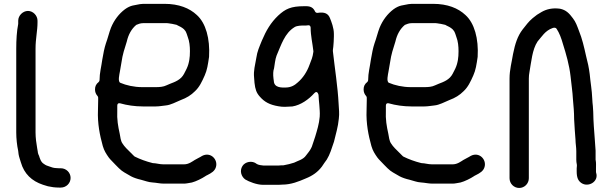

<svg xmlns="http://www.w3.org/2000/svg" viewBox="-20 -758 3111 975"><path d="M72.5 -653V-638C72.5 -637.4 72.4 -636.3 72.3 -635.5C65.1 -599.6 62.5 -554.8 62.5 -511V-85C62.5 -54.7 66.4 -18.8 72.2 7.3C72.3 7.6 72.4 8.1 72.4 8.5L74.4 25.3C76.5 38.8 82.4 53.8 86 66.6C102.6 124.7 141.2 161.2 197.8 180.1L223.3 187.9C240.1 191.8 259.4 194.5 280 194.5H289C316.3 194.5 338.5 172.5 338.5 145.5C338.5 118.5 316.3 96.5 289 96.5H280C275.3 96.5 271.4 96.2 264.3 95.5C259.8 95.4 253.3 94.6 247.3 92.9L229.3 86.9C220.1 84.3 211.2 80.7 203.2 74.5C187.1 65.5 182.1 44.9 178.3 33.3C177.1 30.5 172.1 22.3 171.5 10.2L168.7 -5.8C164.5 -29 160.5 -59.3 160.5 -85V-511C160.5 -562 170.5 -601.6 170.5 -644V-653C170.5 -679.2 147.8 -702.5 122 -702.5C96.1 -702.5 72.5 -678.9 72.5 -653Z M758 70.5C757.2 70.5 755.9 70.4 755 70.1C722.3 62 690.9 50.4 664.4 37.2C663.4 36.7 662.1 35.8 661.2 34.8L620.2 -6.2C611.7 -14.6 607.7 -21.5 601.8 -29.7C592.9 -42.2 591.1 -62 587.8 -79.5C579.6 -116.9 573.3 -150.1 575.5 -197.3V-221C575.5 -238.1 590.2 -233.4 591.4 -233C624.3 -223.6 664.7 -217.5 705 -217.5H771C789.4 -217.5 805.1 -221 820.9 -222.4C848 -224.9 871.5 -239.3 897.5 -249.7C927.8 -261 949.8 -274.4 970.3 -295C992.8 -316 1005.4 -343.1 1019.6 -375.1C1031.8 -402 1036 -430.6 1041.6 -469.3C1047.1 -561.9 1025.2 -640.7 979.5 -681.8C942.3 -716.7 888.3 -738.5 815 -738.5H708C696.7 -738.5 685.6 -736.2 673.5 -733.7L653.6 -729.8C641.3 -727 627.8 -720.6 614.4 -710.9C584.2 -688.3 559.3 -655.7 543.6 -617.3C535.1 -596.2 527.1 -562.6 517.8 -537.8C510 -514.3 504.4 -485.1 499.4 -455.2C494.6 -419 485.5 -387.6 485.5 -351C485.5 -347.9 483.8 -343.6 480.7 -341.2C468.1 -331.3 462.5 -319.8 462.5 -304C462.5 -290.9 466.6 -280.2 475.3 -270.3C477.3 -268.1 478.5 -265.1 478.5 -262V-248.8C477.8 -230.2 477.5 -214.6 477.5 -198.7C474.6 -130 487 -70.6 502 -16.4C509.2 8.3 519.4 23.4 532.2 41.7C540.8 53.5 554 64.8 567.1 79.4L583.8 96.2C603.8 116.1 617.5 120.1 645.3 137.2C658.8 144.4 677 150.5 695.9 154.8C718.1 160.4 732.3 167.2 753.8 168.5C775 169.8 791.9 174.5 812 174.5H915C926.2 174.5 940.6 170.8 954.6 168.7C975.3 163.4 1006 148 1022.4 137C1025.8 134.7 1027.6 133.3 1032.1 131.5C1054.1 120.4 1070.4 110.8 1076.5 90.4C1088.1 51.9 1049.1 11.2 1006.4 33.7C994.1 41.8 979.7 47.6 968.6 54.6C958 61 938.9 76.5 915 76.5H809C789.9 76.5 772.2 70.5 758 70.5ZM708 -640.5H828C834.9 -640.5 842.8 -638.2 846 -638C857.6 -637 867.2 -633.3 874.6 -632.4C876.8 -632.1 879.3 -631.1 881.4 -629.3L897.6 -621.2C903.4 -618.3 908.8 -614 914.1 -609.5C915.6 -608.2 917.7 -604.9 918.8 -603.8C926.7 -596 931.2 -575.4 933.6 -569.8C941.8 -549.1 944.5 -523.2 944.5 -498C944.5 -482.7 943.6 -465.5 941.3 -453.5L939.3 -443.5C936.3 -428.7 930.8 -413.9 923 -399.5C917.2 -389 912.5 -375.9 900.8 -364.2C878.5 -341.8 847.6 -335.8 825.6 -324.8C809.8 -316.9 790.2 -315.5 771 -315.5H702C660.7 -315.5 620.4 -324.9 591.1 -337.5C577 -343.6 586.6 -380.7 588.7 -394L596.6 -439.9C602.6 -483.4 612.5 -510 623.9 -547.2C631.8 -582.1 647.5 -611.2 672 -631.6C682.1 -635.4 691.6 -640.5 708 -640.5Z M1571.4 -498.4C1571.5 -497.6 1571.5 -496.4 1571.4 -495.4C1567.8 -466.5 1560.9 -452.8 1551.7 -428.7C1539.5 -394.4 1518.6 -361.9 1492.2 -339.6C1477.4 -326.1 1459.4 -313.5 1429 -313.5C1413.9 -313.5 1372 -310.5 1370.5 -346.7C1369.9 -353 1367.5 -364.5 1367.5 -374L1367.5 -388C1367.5 -396.2 1369.3 -402.5 1371.8 -411.9C1374.5 -425.6 1377.1 -457.4 1384.5 -475.8C1408.2 -530.1 1425.2 -589.9 1476.6 -620.7C1488.6 -628 1511.4 -628.5 1525 -628.5H1535C1537.5 -628.5 1540 -628.7 1542.5 -629.3C1556.3 -632 1557.5 -620.4 1557.5 -617C1557.5 -576.4 1566.9 -539.4 1571.4 -498.4ZM1414 179.5C1458.5 179.5 1497.9 163.2 1532.2 148.4C1567.6 134.3 1593.7 115.6 1614.5 88.1C1621.7 75.8 1631.8 63.8 1639.5 52.2C1655 27.5 1664.8 -4.9 1676 -38.4C1684.7 -75.2 1696.8 -113.4 1700.6 -155.3C1704.1 -183.4 1701.1 -201.3 1699.5 -231.4C1695.5 -314.8 1679.9 -412.3 1670.6 -496.6C1669.7 -504.3 1671.9 -513.4 1672.5 -520.1L1674.5 -546C1675.4 -556.8 1675.5 -565.2 1675.5 -573V-586C1675.5 -616.2 1663.2 -647.1 1655.4 -666.4C1646.5 -688.5 1629.3 -698.4 1592.9 -692.7C1588.2 -691.9 1582 -694.5 1579.6 -700C1571.6 -717.9 1558.4 -726.5 1535 -726.5H1525C1457.1 -726.5 1429.5 -712.9 1392.6 -678.9C1354.9 -642.9 1331.7 -603.5 1309.6 -551.3C1296.8 -518.8 1286.4 -498.6 1281.4 -463.1C1275.6 -426.4 1266.5 -400.5 1270.4 -363.1L1272.4 -337.2C1276.1 -304.7 1282 -286.6 1299.4 -267.3C1322.9 -240.2 1349.4 -225.8 1394.3 -218.3C1417.3 -213.7 1436.9 -215.9 1464.7 -217.4C1508.1 -224.4 1548.4 -254 1575.7 -284.4C1591.9 -302.4 1597.5 -276 1597.5 -276C1597.5 -260.9 1600.6 -240.9 1601.5 -225.6C1602.6 -202.7 1605.3 -189.4 1603.5 -165C1600.7 -128.9 1589.6 -94.7 1581 -65.5C1575.2 -45.1 1569 -32.1 1564 -14.6C1563.9 -14 1563.5 -13.1 1563.2 -12.4L1558.2 -2.4C1551.8 10.2 1540.8 22 1534.3 31.1C1519.8 52.9 1490.5 58.9 1476.1 66.9C1475.6 67.2 1474.7 67.6 1474 67.9C1458 73.2 1437.7 78.4 1420.1 81.3C1419.6 81.4 1418.7 81.5 1418 81.5H1409.9C1406.7 81.9 1399.7 82.5 1395 82.5H1317C1310.9 82.5 1289.6 79.2 1284 74.6C1260.6 55.1 1224.8 63.3 1211.1 85.1C1195.4 110.2 1205.8 139.7 1225.8 153.5C1243.9 164.6 1284.4 180.5 1315 180.5H1395C1401.8 180.5 1407.9 179.5 1414 179.5Z M2122 70.5C2121.2 70.5 2119.9 70.4 2119 70.1C2086.3 62 2054.9 50.4 2028.4 37.2C2027.4 36.7 2026.1 35.8 2025.2 34.8L1984.2 -6.2C1975.7 -14.6 1971.7 -21.5 1965.8 -29.7C1956.9 -42.2 1955.1 -62 1951.8 -79.5C1943.6 -116.9 1937.3 -150.1 1939.5 -197.3V-221C1939.5 -238.1 1954.2 -233.4 1955.4 -233C1988.3 -223.6 2028.7 -217.5 2069 -217.5H2135C2153.4 -217.5 2169.1 -221 2184.9 -222.4C2212 -224.9 2235.5 -239.3 2261.5 -249.7C2291.8 -261 2313.8 -274.4 2334.3 -295C2356.8 -316 2369.4 -343.1 2383.6 -375.1C2395.8 -402 2400 -430.6 2405.6 -469.3C2411.1 -561.9 2389.2 -640.7 2343.5 -681.8C2306.3 -716.7 2252.3 -738.5 2179 -738.5H2072C2060.7 -738.5 2049.6 -736.2 2037.5 -733.7L2017.6 -729.8C2005.3 -727 1991.8 -720.6 1978.4 -710.9C1948.2 -688.3 1923.3 -655.7 1907.6 -617.3C1899.1 -596.2 1891.1 -562.6 1881.8 -537.8C1874 -514.3 1868.4 -485.1 1863.4 -455.2C1858.6 -419 1849.5 -387.6 1849.5 -351C1849.5 -347.9 1847.8 -343.6 1844.7 -341.2C1832.1 -331.3 1826.5 -319.8 1826.5 -304C1826.5 -290.9 1830.6 -280.2 1839.3 -270.3C1841.3 -268.1 1842.5 -265.1 1842.5 -262V-248.8C1841.8 -230.2 1841.5 -214.6 1841.5 -198.7C1838.6 -130 1851 -70.6 1866 -16.4C1873.2 8.3 1883.4 23.4 1896.2 41.7C1904.8 53.5 1918 64.8 1931.1 79.4L1947.8 96.2C1967.8 116.1 1981.5 120.1 2009.3 137.2C2022.8 144.4 2041 150.5 2059.9 154.8C2082.1 160.4 2096.3 167.2 2117.8 168.5C2139 169.8 2155.9 174.5 2176 174.5H2279C2290.2 174.5 2304.6 170.8 2318.6 168.7C2339.3 163.4 2370 148 2386.4 137C2389.8 134.7 2391.6 133.3 2396.1 131.5C2418.1 120.4 2434.4 110.8 2440.5 90.4C2452.1 51.9 2413.1 11.2 2370.4 33.7C2358.1 41.8 2343.7 47.6 2332.6 54.6C2322 61 2302.9 76.5 2279 76.5H2173C2153.9 76.5 2136.2 70.5 2122 70.5ZM2072 -640.5H2192C2198.9 -640.5 2206.8 -638.2 2210 -638C2221.6 -637 2231.2 -633.3 2238.6 -632.4C2240.8 -632.1 2243.3 -631.1 2245.4 -629.3L2261.6 -621.2C2267.4 -618.3 2272.8 -614 2278.1 -609.5C2279.6 -608.2 2281.7 -604.9 2282.8 -603.8C2290.7 -596 2295.2 -575.4 2297.6 -569.8C2305.8 -549.1 2308.5 -523.2 2308.5 -498C2308.5 -482.7 2307.6 -465.5 2305.3 -453.5L2303.3 -443.5C2300.3 -428.7 2294.8 -413.9 2287 -399.5C2281.2 -389 2276.5 -375.9 2264.8 -364.2C2242.5 -341.8 2211.6 -335.8 2189.6 -324.8C2173.8 -316.9 2154.2 -315.5 2135 -315.5H2066C2024.7 -315.5 1984.4 -324.9 1955.1 -337.5C1941 -343.6 1950.6 -380.7 1952.7 -394L1960.6 -439.9C1966.6 -483.4 1976.5 -510 1987.9 -547.2C1995.8 -582.1 2011.5 -611.2 2036 -631.6C2046.1 -635.4 2055.6 -640.5 2072 -640.5Z M2906.5 10V53C2906.5 60.7 2907.4 68.8 2909.2 77.4C2910.5 83.3 2908.5 90.2 2908.5 97V112C2908.5 143.1 2915.4 159.7 2932.1 171.2C2967.2 195.4 3022.2 164.2 3007.1 119C3006.8 117.9 3006.5 116.3 3006.5 115V97C3006.5 82.6 3007.4 70.4 3005.5 58.9C3005.2 57.3 3004.5 54 3004.5 53L3004.5 7.3C3002.1 -37 2998.2 -72.5 2995.5 -117.3L2993.5 -153.3C2993.5 -153.5 2993.5 -153.8 2993.5 -154C2993.5 -167.8 2993.2 -179.9 2992.5 -190.2L2990.6 -219.8C2989.3 -229.4 2988.2 -242.7 2987.5 -257.5C2985.8 -301.7 2978.6 -337.6 2974.6 -381.7C2970.3 -415.9 2964.8 -440.6 2955.8 -475.1C2945.8 -520.3 2936 -562.4 2920.4 -600.4C2910.1 -627.8 2903.9 -646.3 2889 -665.5C2870.8 -690.3 2854.2 -707.5 2823.9 -713.7C2784.8 -719 2754.7 -711.1 2730.3 -697.2C2709.5 -685.1 2704 -681.9 2684.6 -665.5C2662.1 -646.4 2653 -631.7 2633.8 -608.2C2608.2 -574.8 2595.7 -535.6 2585.3 -483.8C2578.7 -442.1 2567.5 -403.8 2567.5 -359V147C2567.5 174.3 2589.5 196.5 2616.5 196.5C2643.5 196.5 2665.5 174.3 2665.5 147V-359C2665.5 -370.4 2666.6 -381.8 2668.7 -392.3C2678 -443.2 2682.5 -506.3 2709.6 -546.9C2709.8 -547.3 2710.3 -547.9 2710.7 -548.4C2730.1 -569.9 2747.9 -602.8 2787 -615.9C2793.6 -618 2801.9 -618.7 2806.4 -611.9C2820.5 -590.8 2830.6 -563.6 2839 -533.6C2854.5 -484.7 2871 -428 2877.4 -370.3C2881.1 -330.5 2887.4 -294.7 2889.5 -252.8C2892.6 -215.4 2895.4 -192.5 2895.5 -152.3C2897.2 -117.7 2900 -79.8 2902.5 -48C2902.5 -47.7 2902.5 -47.3 2902.5 -47C2902.5 -30.5 2906.5 -10.2 2906.5 10Z"/></svg>

Font: Smoothie
Style: Light
Weight: 400
Foundry: Cannot Into Space Fonts
Version: Version 0.8